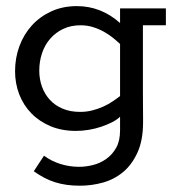

<svg xmlns="http://www.w3.org/2000/svg" viewBox="-20 -420 562 616"><path d="M236.8 175.8Q213.9 175.8 194.3 173.1Q174.8 170.4 157 164.8Q139.2 159.2 122.3 150.4Q105.5 141.6 88.4 129.4L121.1 79.6Q146 97.7 174.8 106.4Q203.6 115.2 233.4 115.2Q255.4 115.2 278.6 109.4Q301.8 103.5 321 89.8Q340.3 76.2 352.8 54Q365.2 31.7 365.2 -1.5V-45.4Q355 -35.6 339.1 -27.6Q323.2 -19.5 304.2 -13.2Q285.2 -6.8 264.4 -3.4Q243.7 0 223.6 0Q178.2 0 142.1 -15.1Q106 -30.3 80.6 -56.4Q55.2 -82.5 41.7 -117.4Q28.3 -152.3 28.3 -191.4Q28.3 -233.9 42.2 -271.7Q56.2 -309.6 82 -338.1Q107.9 -366.7 144.5 -383.5Q181.2 -400.4 226.6 -400.4Q304.2 -400.4 365.2 -346.2V-393.1H512.2V-338.9H438.5V-186Q438.5 -158.2 438.5 -130.9Q438.5 -103.5 438.7 -81.5Q439 -59.6 439 -45.2Q439 -30.8 439 -27.8Q439 30.3 421.1 69.3Q403.3 108.4 374.8 132.1Q346.2 155.8 310.1 165.8Q273.9 175.8 236.8 175.8ZM236.8 -61Q257.8 -61 276.6 -65.9Q295.4 -70.8 311.5 -78.1Q327.6 -85.4 341.1 -94.5Q354.5 -103.5 365.2 -111.8V-278.8Q355.5 -288.1 342.5 -298.6Q329.6 -309.1 313.5 -318.1Q297.4 -327.1 278.6 -333Q259.8 -338.9 238.3 -338.9Q207.5 -338.9 183.1 -327.4Q158.7 -315.9 141.4 -296.1Q124 -276.4 115 -249.8Q106 -223.1 106 -193.4Q106 -166 114.7 -141.8Q123.5 -117.7 140.1 -99.6Q156.7 -81.5 181.2 -71.3Q205.6 -61 236.8 -61Z"/></svg>

Font: Rokkitt
Style: Regular
Weight: 400
Version: Version 1.2; ttfautohint (v1.5) -l 7 -r 28 -G 50 -x 13 -D la